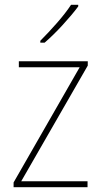

<svg xmlns="http://www.w3.org/2000/svg" viewBox="-20 -785 423 805"><path d="M347 0H37V-20L314 -503H59V-528H348V-510L69 -25H347ZM308 -758Q282 -723 242.5 -680Q203 -637 167 -606H149V-614Q183 -648 219 -689Q255 -730 278 -765H308Z"/></svg>

Font: Noto Sans Myanmar SemiCondensed Thin
Style: Regular
Weight: 100
Width: 4
Designer: Monotype Design Team
Foundry: Monotype Imaging Inc.
Version: Version 2.107; ttfautohint (v1.8.4.7-5d5b)